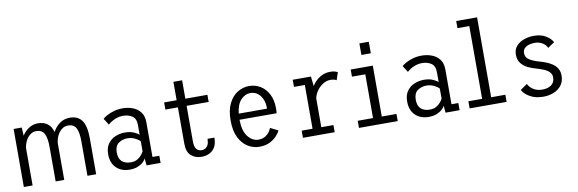

<svg xmlns="http://www.w3.org/2000/svg" viewBox="-53 -1184 4907 1629"><g transform="rotate(-10 2400.5 -369.5)"><path d="M49.5 0V-500H119.5L123.5 -429Q146 -465 181 -488.2Q216 -511.5 259.5 -511.5Q361 -511.5 387.5 -414Q409 -456 446.8 -483.8Q484.5 -511.5 534 -511.5Q604.5 -511.5 638.5 -463.5Q672.5 -415.5 672.5 -308V0H597.5V-296Q597.5 -375 577.5 -412Q557.5 -449 509 -449Q478.5 -449 454.2 -430Q430 -411 415 -380Q400 -349 397.5 -314V0H323.5V-296Q323.5 -375 303.5 -412Q283.5 -449 235 -449Q205.5 -449 182 -431Q158.5 -413 143.8 -383.8Q129 -354.5 125 -321V0Z M961.5 11Q889.5 11 845.8 -31.5Q802 -74 802 -149.5Q802 -203.5 826.2 -238.2Q850.5 -273 889.8 -289.8Q929 -306.5 973.5 -306.5Q1019 -306.5 1051 -292Q1083 -277.5 1094 -265.5V-350Q1094 -406 1060.8 -427.5Q1027.5 -449 981 -449Q951.5 -449 925.8 -439.8Q900 -430.5 880.8 -418Q861.5 -405.5 852 -396L816.5 -452.5Q829 -464 854.5 -478Q880 -492 914.8 -502Q949.5 -512 990.5 -512Q1034.5 -512 1075.2 -497.2Q1116 -482.5 1142.2 -449.2Q1168.5 -416 1168.5 -360.5V-61.5H1227.5V0H1106.5L1101 -60Q1094.5 -46 1076.8 -29.2Q1059 -12.5 1030 -0.8Q1001 11 961.5 11ZM980.5 -48.5Q1014.5 -48.5 1037.8 -62.5Q1061 -76.5 1074.8 -94Q1088.5 -111.5 1094 -122.5V-209.5Q1083 -223.5 1052 -239Q1021 -254.5 986 -254.5Q942.5 -254.5 909.5 -230.8Q876.5 -207 876.5 -152Q876.5 -99 904 -73.8Q931.5 -48.5 980.5 -48.5Z M1454 -126V-438.5H1346V-500H1454V-658.5H1529V-500H1719V-438.5H1529V-130.5Q1529 -85.5 1545.8 -65.5Q1562.5 -45.5 1590 -45.5Q1617.5 -45.5 1636.2 -66Q1655 -86.5 1655 -132H1714.5Q1714.5 -81.5 1696 -50.2Q1677.5 -19 1647 -4.8Q1616.5 9.5 1581.5 9.5Q1526 9.5 1490 -22.2Q1454 -54 1454 -126Z M2078.5 11Q2026.5 11 1980 -17Q1933.5 -45 1904.2 -103Q1875 -161 1875 -251Q1875 -339 1904 -397Q1933 -455 1979.5 -483.5Q2026 -512 2079 -512Q2133.5 -512 2177.2 -484.8Q2221 -457.5 2246.8 -407.2Q2272.5 -357 2272.5 -287.5Q2272.5 -275 2271.8 -263.5Q2271 -252 2270 -244H1950.5Q1952 -146 1990.5 -98Q2029 -50 2080.5 -50Q2115 -50 2138 -64Q2161 -78 2174.5 -97Q2188 -116 2193 -131L2260 -98Q2251 -76.5 2227.5 -51Q2204 -25.5 2166.8 -7.2Q2129.5 11 2078.5 11ZM2079 -451.5Q2034.5 -451.5 1998.2 -413.8Q1962 -376 1953 -296.5H2197V-305Q2197 -367.5 2164.2 -409.5Q2131.5 -451.5 2079 -451.5Z M2454 0V-61.5H2547.5V-438.5H2454V-500H2611L2620 -416.5Q2645.5 -458 2686.8 -484.8Q2728 -511.5 2777.5 -511.5Q2805 -511.5 2820.8 -506Q2836.5 -500.5 2842 -496.5L2820.5 -431Q2816.5 -434.5 2803 -439Q2789.5 -443.5 2768 -443.5Q2734.5 -443.5 2703.8 -424.2Q2673 -405 2651.2 -374Q2629.5 -343 2623 -308V-61.5H2727.5V0Z M3064.5 -705.5H3145.5V-606H3064.5ZM2936.5 0V-61.5H3068.5V-438.5H2953.5V-500H3144V-61.5H3270.5V0Z M3537.5 11Q3465.5 11 3421.8 -31.5Q3378 -74 3378 -149.5Q3378 -203.5 3402.2 -238.2Q3426.5 -273 3465.8 -289.8Q3505 -306.5 3549.5 -306.5Q3595 -306.5 3627 -292Q3659 -277.5 3670 -265.5V-350Q3670 -406 3636.8 -427.5Q3603.5 -449 3557 -449Q3527.5 -449 3501.8 -439.8Q3476 -430.5 3456.8 -418Q3437.5 -405.5 3428 -396L3392.5 -452.5Q3405 -464 3430.5 -478Q3456 -492 3490.8 -502Q3525.5 -512 3566.5 -512Q3610.5 -512 3651.2 -497.2Q3692 -482.5 3718.2 -449.2Q3744.5 -416 3744.5 -360.5V-61.5H3803.5V0H3682.5L3677 -60Q3670.5 -46 3652.8 -29.2Q3635 -12.5 3606 -0.8Q3577 11 3537.5 11ZM3556.5 -48.5Q3590.5 -48.5 3613.8 -62.5Q3637 -76.5 3650.8 -94Q3664.5 -111.5 3670 -122.5V-209.5Q3659 -223.5 3628 -239Q3597 -254.5 3562 -254.5Q3518.5 -254.5 3485.5 -230.8Q3452.5 -207 3452.5 -152Q3452.5 -99 3480 -73.8Q3507.5 -48.5 3556.5 -48.5Z M3890 0V-61.5H4008.5V-688.5H3906.5V-750H4086.5V-61.5H4208.5V0Z M4525 11Q4456.5 11 4409.8 -16Q4363 -43 4344.5 -78.5L4404 -120.5Q4415.5 -94 4447 -72Q4478.5 -50 4526.5 -50Q4574 -50 4603.8 -71.8Q4633.5 -93.5 4633.5 -137Q4633.5 -164 4615.8 -182.2Q4598 -200.5 4568.5 -213Q4539 -225.5 4504.5 -235Q4470 -244 4435.8 -260.5Q4401.5 -277 4378.5 -306Q4355.5 -335 4355.5 -381Q4355.5 -426 4381.8 -455Q4408 -484 4448.5 -498Q4489 -512 4531.5 -512Q4596 -512 4637.8 -485.2Q4679.5 -458.5 4693 -428.5L4635.5 -390Q4625.5 -416.5 4596.2 -434.2Q4567 -452 4529 -452Q4507 -452 4483 -445.8Q4459 -439.5 4442.5 -424Q4426 -408.5 4426 -380.5Q4426 -343 4459 -323Q4492 -303 4539.5 -289.5Q4565.5 -282.5 4594.5 -271.5Q4623.5 -260.5 4649 -243.8Q4674.5 -227 4690.5 -201.5Q4706.5 -176 4706.5 -140Q4706.5 -89 4680.8 -55.5Q4655 -22 4613.5 -5.5Q4572 11 4525 11Z"/></g></svg>

Font: Trispace SemiCondensed Light
Style: Regular
Weight: 300
Width: 4
Designer: Tyler Finck
Foundry: Etcetera Type Company
Version: Version 1.210; ttfautohint (v1.8.3)